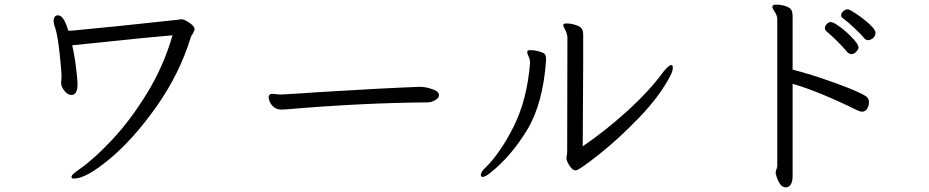

<svg xmlns="http://www.w3.org/2000/svg" viewBox="-20 -746 4000 827"><path d="M219 -622Q218 -624 214.5 -635.5Q211 -647 211 -658Q211 -664 215 -672Q219 -680 230 -680Q255 -680 274 -614H290Q357 -620 498 -634.5Q639 -649 747 -661Q755 -663 761 -663Q774 -663 796 -648Q818 -633 818 -620Q818 -616 815.5 -611.5Q813 -607 812 -604Q811 -601 808 -597.5Q805 -594 802 -586Q753 -427 654 -287Q555 -147 453 -62Q351 23 300 23Q292 23 290 21.5Q288 20 288 16Q288 10 297 2Q306 -6 326 -20Q386 -62 463.5 -144.5Q541 -227 613 -344Q685 -461 723 -594Q625 -586 400 -562L291 -551Q302 -502 308 -451Q314 -400 314 -383Q314 -345 295 -338Q293 -337 288 -337Q272 -337 259 -353Q246 -369 244 -382L243 -389Q243 -394 244 -400Q245 -406 245 -411V-415Q245 -440 237 -514.5Q229 -589 219 -622Z M1871 -336Q1871 -324 1854.5 -314.5Q1838 -305 1821 -305Q1541 -303 1213 -275Q1205 -274 1192 -274Q1173 -274 1160.5 -284Q1148 -294 1142.5 -306.5Q1137 -319 1137 -326Q1137 -333 1141 -337.5Q1145 -342 1152 -342Q1159 -342 1168.5 -340.5Q1178 -339 1190 -339H1194Q1301 -345 1350 -349Q1624 -366 1787 -372H1790Q1813 -372 1842 -362Q1871 -352 1871 -336Z M2423 -90Q2424 -281 2424 -583Q2424 -599 2415 -616Q2406 -633 2406 -638V-639Q2406 -645 2421 -645Q2443 -645 2466 -636Q2482 -630 2487 -620.5Q2492 -611 2492 -595V-574V-486L2490 -116Q2585 -180 2681.5 -267.5Q2778 -355 2840 -440Q2862 -466 2871 -466Q2878 -466 2878 -455Q2878 -440 2868 -421Q2823 -333 2733.5 -240Q2644 -147 2558.5 -79.5Q2473 -12 2460 -12Q2450 -12 2441 -22Q2432 -32 2426 -44.5Q2420 -57 2420 -61V-65Q2420 -71 2421.5 -78Q2423 -85 2423 -90ZM2072 -25Q2136 -88 2193 -202Q2250 -316 2263 -473V-477Q2263 -490 2257 -502.5Q2251 -515 2251 -520Q2251 -524 2252 -526Q2253 -530 2265 -530Q2284 -530 2307 -523Q2321 -519 2326.5 -513Q2332 -507 2332 -493V-486Q2319 -299 2250 -185.5Q2181 -72 2090 0Q2070 16 2059 16Q2051 16 2051 8Q2051 -6 2072 -25Z M3719 -573Q3710 -573 3703 -581Q3690 -597 3661.5 -624Q3633 -651 3610 -668Q3603 -672 3603 -680Q3603 -689 3612 -697.5Q3621 -706 3632 -706Q3639 -706 3669.5 -685.5Q3700 -665 3725.5 -641.5Q3751 -618 3751 -605Q3751 -592 3741 -582Q3729 -573 3719 -573ZM3308 -721Q3310 -726 3324 -726Q3346 -726 3368 -718Q3385 -711 3389.5 -701.5Q3394 -692 3394 -673V-446Q3468 -428 3576 -389Q3684 -350 3710 -331Q3723 -322 3723 -306Q3723 -290 3715 -277.5Q3707 -265 3693 -265Q3684 -265 3668 -273Q3508 -352 3394 -385V11Q3394 54 3371 60Q3369 61 3365 61Q3348 61 3337.5 43Q3327 25 3322 5Q3321 2 3321 -2Q3321 -8 3324.5 -17Q3328 -26 3328 -31V-659Q3328 -675 3322 -687Q3319 -693 3313 -701.5Q3307 -710 3307 -716Q3307 -719 3308 -721ZM3559 -651Q3570 -651 3599.5 -629Q3629 -607 3653.5 -580.5Q3678 -554 3678 -542Q3678 -534 3668.5 -523.5Q3659 -513 3647 -513Q3637 -513 3629 -522Q3614 -541 3585 -569.5Q3556 -598 3540 -611Q3533 -617 3533 -625Q3533 -634 3541 -642.5Q3549 -651 3559 -651Z"/></svg>

Font: Iansui 0.93
Style: Regular
Weight: 400
Designer: But Ko / Fontworks Inc.
Foundry: zi-hi.com / Fontworks Inc.
Version: Version 0.931